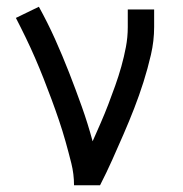

<svg xmlns="http://www.w3.org/2000/svg" viewBox="-20 -548 540 568"><path d="M199 0Q199 -33 191 -65Q183 -97 174 -129Q165 -161 154.5 -192Q144 -223 132.5 -254Q121 -285 109 -315.5Q97 -346 84 -376Q71 -406 56.5 -436Q42 -466 27 -495L95 -528Q121 -481 143 -432Q165 -383 184.5 -333Q204 -283 222 -232.5Q240 -182 254 -130Q266 -157 278 -184.5Q290 -212 300.5 -239.5Q311 -267 321 -295Q331 -323 339 -351.5Q347 -380 352.5 -409Q358 -438 358 -468V-520H436V-468Q436 -427 426.5 -386Q417 -345 404.5 -305.5Q392 -266 377 -227.5Q362 -189 345.5 -151Q329 -113 312 -75Q295 -37 276 0Z"/></svg>

Font: Iosevka Curly
Style: Regular
Weight: 400
Monospace: yes
Designer: Belleve Invis
Foundry: Belleve Invis
Version: Version 22.1.2; ttfautohint (v1.8.4)